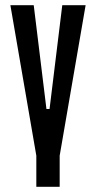

<svg xmlns="http://www.w3.org/2000/svg" viewBox="-20 -580 370 740"><path d="M120 20 20 -560H110L159 -160H171L220 -560H310L210 20V140H120Z"/></svg>

Font: Tektur Condensed
Style: Regular
Weight: 400
Width: 3
Designer: Adam Jagosz
Foundry: Adam Jagosz
Version: Version 1.005;gftools[0.9.30]